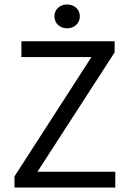

<svg xmlns="http://www.w3.org/2000/svg" viewBox="-20 -841 579 861"><path d="M224 -768C224 -736 249 -714 281 -714C313 -714 338 -736 338 -768C338 -799 313 -821 281 -821C249 -821 224 -799 224 -768ZM45 -50V0H497V-71H148L494 -606V-656H76V-585H390Z"/></svg>

Font: Cambridge Sans
Style: Regular
Weight: 400
Version: Version 2.020;PS 002.020;hotconv 1.0.88;makeotf.lib2.5.64775